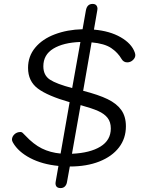

<svg xmlns="http://www.w3.org/2000/svg" viewBox="-20 -849 729 979"><path d="M670 -568Q670 -554 657.5 -542.5Q645 -531 629 -531Q610 -531 600 -548Q581 -581 547 -604Q513 -627 447 -633L404 -386Q482 -366 528.5 -343.5Q575 -321 598.5 -288Q622 -255 622 -205Q622 -143 586.5 -97Q551 -51 486.5 -25.5Q422 0 336 0L322 77Q320 92 311.5 101Q303 110 289 110Q263 110 263 85L264 77L278 -3Q195 -11 134 -43Q73 -75 46 -122Q41 -131 41 -137Q41 -152 53.5 -164Q66 -176 85 -176Q90 -176 95 -172Q100 -168 109 -158Q151 -113 193.5 -92Q236 -71 289 -66L335 -328Q223 -360 173 -397.5Q123 -435 123 -503Q123 -562 159.5 -606Q196 -650 259.5 -674Q323 -698 401 -700L418 -796Q424 -829 452 -829Q465 -829 471 -822Q477 -815 477 -804Q477 -799 476 -796L459 -698Q540 -691 595.5 -659Q651 -627 667 -582Q670 -573 670 -568ZM348 -400 390 -635Q303 -632 252 -601Q201 -570 201 -511Q201 -465 234.5 -443Q268 -421 348 -400ZM391 -313 347 -65Q439 -69 492 -101.5Q545 -134 545 -194Q545 -227 528.5 -248Q512 -269 480.5 -283Q449 -297 391 -313Z"/></svg>

Font: Kodchasan
Style: Italic
Weight: 400
Italic angle: -10°
Version: Version 1.000; ttfautohint (v1.6)